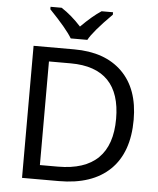

<svg xmlns="http://www.w3.org/2000/svg" viewBox="-61 -983 852 1034"><g transform="rotate(5 365.0 -465.5)"><path d="M169.9 -918C232.4 -853 273.4 -804.2 293 -771H382.8C399.4 -802.2 440.9 -851.1 507.8 -918V-931.2H445.8C414.1 -910.6 377.9 -879.9 336.9 -838.9C302.7 -876.5 267.1 -907.2 230 -931.2H169.9ZM668.9 -363.8C668.9 -475.1 638.2 -561.5 576.2 -622.6C514.2 -683.6 427.7 -713.9 316.9 -713.9H97.2V0H295.9C416 0 508.3 -31.2 572.8 -93.8C636.7 -155.8 668.9 -246.1 668.9 -363.8ZM574.2 -360.8C574.2 -171.9 477.5 -77.1 284.2 -77.1H187V-637.2H304.2C485.4 -637.2 574.2 -542.5 574.2 -360.8Z"/></g></svg>

Font: Noto Reveo Sans
Style: Regular
Weight: 400
Designer: Monotype Design team
Foundry: Monotype Imaging Inc.
Version: Version 1.04